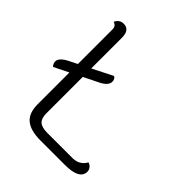

<svg xmlns="http://www.w3.org/2000/svg" viewBox="-198 -849 977 977"><g transform="rotate(45 291.0 -360.0)"><path d="M283 -497Q298 -490 298 -470Q298 -441 249 -418L174 -381V-119Q174 -83 191 -67.5Q208 -52 248 -52H428Q479 -52 502 -94Q515 -91 523.5 -80Q532 -69 532 -57Q532 0 426 0H251Q179 0 144.5 -28.5Q110 -57 110 -121V-349L31 -310Q19 -322 19 -338Q19 -364 66 -388L110 -410V-660Q110 -683 87 -691Q101 -720 130 -720Q174 -720 174 -663V-442Z"/></g></svg>

Font: Laila Light
Style: Regular
Weight: 300
Designer: Hitesh Malaviya
Foundry: Indian Type Foundry
Version: Version 1.302;PS 1.0;hotconv 1.0.78;makeotf.lib2.5.61930; tt